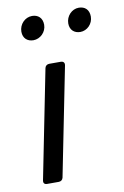

<svg xmlns="http://www.w3.org/2000/svg" viewBox="-78 -705 486 752"><g transform="rotate(-10 165.0 -329.0)"><path d="M51.8 -604.5C51.8 -578.1 69.3 -563.5 92.8 -563.5C120.1 -563.5 144.5 -586.9 144.5 -616.2C144.5 -643.6 127 -658.2 103.5 -658.2C75.2 -658.2 51.8 -633.8 51.8 -604.5ZM238.3 -604.5C238.3 -578.1 255.9 -563.5 279.3 -563.5C306.6 -563.5 330.1 -586.9 330.1 -616.2C330.1 -643.6 313.5 -658.2 289.1 -658.2C261.7 -658.2 238.3 -633.8 238.3 -604.5ZM120.1 -448.2 34.2 -16.6C32.2 -5.9 37.1 0 47.9 0H93.8C102.5 0 109.4 -4.9 111.3 -13.7L197.3 -445.3C199.2 -456.1 193.4 -461.9 182.6 -461.9H137.7C128.9 -461.9 122.1 -457 120.1 -448.2Z"/></g></svg>

Font: Ed Sans Neue
Style: Italic
Weight: 400
Italic angle: -11°
Designer: Stephen Hutchings
Version: Version 1.004;PS 001.004;hotconv 1.0.88;makeotf.lib2.5.64775